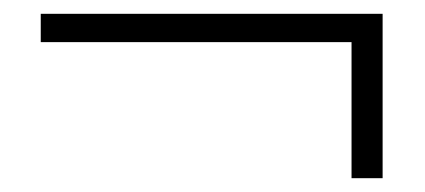

<svg xmlns="http://www.w3.org/2000/svg" viewBox="-20 -440 615 278"><path d="M39 -379H489V-182H534V-420H39Z"/></svg>

Font: Noto Serif KR Light
Style: Regular
Weight: 300
Designer: Ryoko NISHIZUKA 西塚涼子 (kana & ideographs); Frank Grießhammer (Latin, Greek & Cyrillic); Wenlong ZHANG 张文龙 (bopomofo); San
Foundry: Adobe
Version: Version 2.001;hotconv 1.1.0;makeotfexe 2.6.0